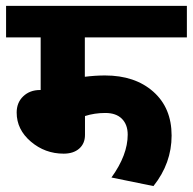

<svg xmlns="http://www.w3.org/2000/svg" viewBox="-35 -651 647 645"><path d="M394 -198.7Q394 -232.4 374.5 -252Q355 -271.5 318.8 -271.5Q282.7 -271.5 250.5 -261.2V-197.8Q250.5 -168.9 231.2 -151.9Q211.9 -134.8 178.7 -134.8Q116.2 -134.8 68.6 -175.3Q21 -215.8 21 -272.9Q21 -306.6 43.2 -327.6Q65.4 -348.6 99.1 -348.6H101.6V-525.4H-14.6V-631.3H592.8V-525.4H250V-393.1Q285.2 -397.5 317.9 -397.5Q418.5 -397.5 480 -343Q541.5 -288.6 541.5 -195.6Q541.5 -102.5 480.5 -25.9L339.4 -54.7Q394 -130.4 394 -198.7Z"/></svg>

Font: Yantramanav Black
Style: Regular
Weight: 900
Version: Version 1.001;PS 1.0;hotconv 1.0.72;makeotf.lib2.5.5900; ttf